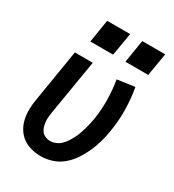

<svg xmlns="http://www.w3.org/2000/svg" viewBox="-180 -838 859 948"><g transform="rotate(30 250.0 -363.5)"><path d="M200 8Q172 8 145 1Q118 -6 96.5 -21.5Q75 -37 61 -60Q47 -83 41 -109.5Q35 -136 35.5 -164.5Q36 -193 41 -221L90 -520H192L140 -207Q138 -193 136.5 -179Q135 -165 136.5 -151Q138 -137 142 -124Q146 -111 154 -101Q162 -91 174.5 -85.5Q187 -80 201 -80Q217 -80 233 -86.5Q249 -93 261 -104.5Q273 -116 282.5 -130.5Q292 -145 299.5 -159.5Q307 -174 312.5 -189.5Q318 -205 322.5 -220.5Q327 -236 330.5 -251.5Q334 -267 337 -283Q346 -340 345 -397Q344 -454 335 -508L434 -522Q445 -461 446 -397.5Q447 -334 436 -270Q431 -238 422 -206.5Q413 -175 399.5 -144.5Q386 -114 367 -85.5Q348 -57 322 -35Q296 -13 264 -2.5Q232 8 200 8ZM459 -605H329L350 -735H481ZM259 -605H129L150 -735H281Z"/></g></svg>

Font: Iosevka SS04 Semibold Oblique
Style: Regular
Weight: 600
Italic angle: -9°
Monospace: yes
Designer: Belleve Invis
Foundry: Belleve Invis
Version: Version 19.0.0; ttfautohint (v1.8.4)